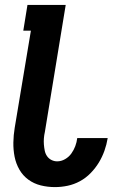

<svg xmlns="http://www.w3.org/2000/svg" viewBox="-20 -755 540 783"><path d="M204 8Q174 8 146 1Q118 -6 95.5 -22.5Q73 -39 59 -63.5Q45 -88 39.5 -116Q34 -144 34.5 -174Q35 -204 40 -234L106 -630H75L92 -735H248L163 -217Q160 -204 159 -191Q158 -178 159 -165.5Q160 -153 162.5 -140.5Q165 -128 172 -118Q179 -108 190 -102.5Q201 -97 213 -97Q230 -97 245.5 -106Q261 -115 271 -129Q281 -143 287 -159Q293 -175 295 -192H419V-191Q415 -166 406 -140.5Q397 -115 383 -92Q369 -69 349.5 -49Q330 -29 306 -16Q282 -3 256 2.5Q230 8 204 8Z"/></svg>

Font: Iosevka Extrabold Oblique
Style: Regular
Weight: 800
Italic angle: -9°
Monospace: yes
Designer: Belleve Invis
Foundry: Belleve Invis
Version: Version 32.5.0; ttfautohint (v1.8.4)